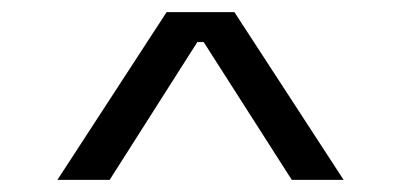

<svg xmlns="http://www.w3.org/2000/svg" viewBox="-20 -720 660 316"><path d="M545.5 -424H460.2L315.2 -650.8H304.8L160.5 -424H74.5L254.2 -700H365.8Z"/></svg>

Font: Space Grotesk Variable
Style: Regular
Weight: 400
Designer: Florian Karsten (Space Grotesk), Colophon Foundry (Space Mono)
Foundry: Florian Karsten
Version: Version 1.106